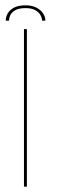

<svg xmlns="http://www.w3.org/2000/svg" viewBox="-20 -701 222 721"><path d="M70 0H81V-591.5H70ZM76 -681Q50 -681 33.5 -672.8Q17 -664.5 9.2 -651Q1.5 -637.5 1.5 -623.5H14Q14 -634 19.2 -644.8Q24.5 -655.5 38 -663Q51.5 -670.5 76 -670.5Q98.5 -670.5 112 -663Q125.5 -655.5 131.8 -644.5Q138 -633.5 138 -623.5H150.5Q150.5 -637.5 141.5 -651Q132.5 -664.5 115.8 -672.8Q99 -681 76 -681Z"/></svg>

Font: Anybody SemiExpanded Thin
Style: Regular
Weight: 250
Width: 6
Version: Version 1.113;gftools[0.9.25]